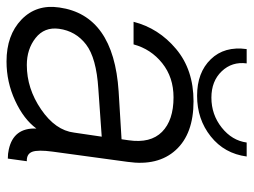

<svg xmlns="http://www.w3.org/2000/svg" viewBox="-116 -646 762 577"><g transform="rotate(90 264.5 -357.0)"><path d="M263.2 -568.8Q193.4 -568.8 153.6 -609.9Q113.8 -650.9 123 -717.8H166Q160.2 -673.8 189.7 -642.8Q219.2 -611.8 269 -611.8Q319.8 -611.8 358.9 -642.8Q397.9 -673.8 403.8 -717.8H445.8Q437 -650.9 385.5 -609.9Q334 -568.8 263.2 -568.8ZM160.2 3.9Q81.1 3.9 34.4 -41Q-12.2 -85.9 -2 -154.8Q21 -317.9 250 -333L394 -341.8L397 -362.8Q406.7 -428.7 371.8 -463.4Q336.9 -498 268.1 -498Q208 -498 165.5 -464.1Q123 -430.2 108.9 -377.9H41Q60.1 -453.1 122.6 -505.6Q185.1 -558.1 279.8 -558.1Q377.9 -558.1 426.5 -504.6Q475.1 -451.2 461.9 -359.9L431.2 -134.8Q425.3 -90.8 431.6 -73.5Q438 -56.2 460 -57.1L452.1 0Q437 0 424.8 -2.9Q358.9 -17.1 361.8 -85.9Q334 -47.9 278.1 -22Q222.2 3.9 160.2 3.9ZM170.9 -57.1Q241.7 -57.1 304.4 -100.1Q367.2 -143.1 374 -199.2L386.2 -282.2L242.2 -272Q149.4 -266.1 109.1 -235.1Q68.8 -204.1 62 -153.8Q56.2 -109.9 89.6 -83.5Q123 -57.1 170.9 -57.1Z"/></g></svg>

Font: Oakes Grotesk
Style: Light Italic
Weight: 300
Designer: Samuel Oakes
Foundry: Samuel Oakes
Version: Version 1.0 | wf-rip DC20170320